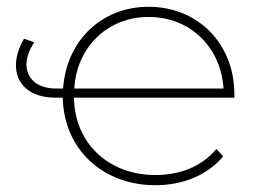

<svg xmlns="http://www.w3.org/2000/svg" viewBox="-20 -543 763 566"><path d="M671 -264C671 -416 562 -523 418 -523C280 -523 176 -424 166 -282H146C88 -282 58 -313 58 -353C58 -374 66 -396 81 -418L51 -429C35 -402 27 -375 27 -350C27 -296 67 -255 144 -255H165C168 -104 282 3 438 3C518 3 591 -26 638 -82L618 -104C575 -52 510 -27 438 -27C301 -27 200 -120 198 -255H671ZM418 -493C541 -493 631 -404 639 -282H199C206 -404 297 -493 418 -493Z"/></svg>

Font: Talent ExtraLight
Style: Regular
Weight: 200
Designer: Mike Powis
Version: Version 1.001;hotconv 1.0.109;makeotfexe 2.5.65596